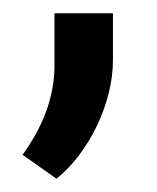

<svg xmlns="http://www.w3.org/2000/svg" viewBox="-20 -127 236 289"><path d="M65 142C114 103 150 28 150 -36V-107H62V-25C61 20 45 63 14 106Z"/></svg>

Font: Noto Sans KR Regular
Style: Regular
Weight: 400
Designer: Ryoko NISHIZUKA  (kana & ideographs); Paul D. Hunt (Latin, Greek & Cyrillic); Wenlong ZHANG  (bopomofo); Sandoll Communi
Foundry: Adobe Systems Incorporated
Version: Version 1.004;PS 1.004;hotconv 1.0.82;makeotf.lib2.5.63406